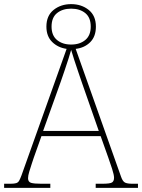

<svg xmlns="http://www.w3.org/2000/svg" viewBox="-24 -911 689 931"><path d="M-4 0V-20H27Q45 -20 54.5 -23Q64 -26 69 -35Q74 -44 80 -60L299 -674Q257 -680 229 -707.5Q201 -735 201 -782Q201 -835 236 -863Q271 -891 321 -891Q371 -891 406 -863Q441 -835 441 -782Q441 -734 413.5 -706.5Q386 -679 343 -674L563 -54Q571 -31 582.5 -25.5Q594 -20 618 -20H645V0H440V-20H472Q510 -20 519.5 -26.5Q529 -33 529 -49Q529 -63 519.5 -92.5Q510 -122 501 -147L464 -251H177L140 -147Q137 -138 130.5 -118.5Q124 -99 118 -79Q112 -59 112 -47Q112 -29 126.5 -24.5Q141 -20 177 -20H220V0ZM185 -276H455L375 -505Q366 -532 355.5 -562Q345 -592 336 -620.5Q327 -649 321 -669Q317 -654 308 -626Q299 -598 289 -568.5Q279 -539 271 -516ZM321 -695Q363 -695 389.5 -717Q416 -739 416 -782Q416 -826 389.5 -847.5Q363 -869 321 -869Q279 -869 252.5 -847.5Q226 -826 226 -782Q226 -739 252.5 -717Q279 -695 321 -695Z"/></svg>

Font: Noto Serif Lao Thin
Style: Regular
Weight: 250
Designer: Monotype Design Team
Foundry: Monotype Imaging Inc.
Version: Version 2.003